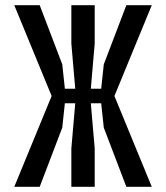

<svg xmlns="http://www.w3.org/2000/svg" viewBox="-20 -720 640 740"><path d="M345 -700V-552L330 -378H370L380 -472L467 -700H565L421 -350L565 0H467L380 -228L370 -322H330L345 -148V0H255V-148L270 -322H230L220 -228L133 0H35L179 -350L35 -700H133L220 -472L230 -378H270L255 -552V-700Z"/></svg>

Font: Fliege Mono Thin
Style: Regular
Weight: 100
Version: Version 0.020;Glyphs 3.3 (3306)